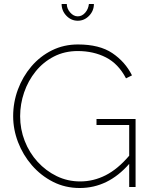

<svg xmlns="http://www.w3.org/2000/svg" viewBox="-20 -938 759 963"><path d="M380 5Q307 5 246 -26Q185 -57 140 -109Q95 -161 70.5 -225Q46 -289 46 -355Q46 -425 70 -489.5Q94 -554 137.5 -605Q181 -656 240.5 -685.5Q300 -715 371 -715Q479 -715 543.5 -671.5Q608 -628 642 -560L612 -545Q574 -618 511.5 -650Q449 -682 370 -682Q304 -682 250.5 -654.5Q197 -627 159 -580Q121 -533 101 -474.5Q81 -416 81 -355Q81 -290 104 -231Q127 -172 168.5 -126.5Q210 -81 264.5 -54.5Q319 -28 382 -28Q449 -28 510 -59Q571 -90 628 -157V-311H464V-341H660V0H628V-116Q522 5 380 5ZM370 -856Q391 -856 407 -874Q423 -892 426 -918H451Q451 -884 427 -859Q403 -834 370 -834Q337 -834 313 -859Q289 -884 289 -918H315Q315 -895 332 -875.5Q349 -856 370 -856Z"/></svg>

Font: Raleway ExtraLight
Style: Regular
Weight: 200
Designer: Matt McInerney, Pablo Impallari, Rodrigo Fuenzalida
Foundry: Matt McInerney, Pablo Impallari, Rodrigo Fuenzalida
Version: Version 4.026